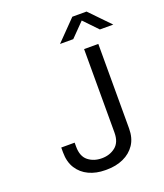

<svg xmlns="http://www.w3.org/2000/svg" viewBox="-160 -989 941 1104"><g transform="rotate(-20 310.5 -437.0)"><path d="M292 10Q237 10 193 -10.5Q149 -31 123.5 -71Q98 -111 98 -169V-199H180V-175Q180 -115 214 -88Q248 -61 297 -61Q346 -61 380.5 -88.5Q415 -116 415 -175V-686H502V-169Q502 -110 475.5 -70.5Q449 -31 403.5 -10.5Q358 10 302 10ZM295 -761 415 -884H502L621 -761H539L444 -860H473L376 -761Z"/></g></svg>

Font: Chivo Mono Medium Light
Style: Regular
Weight: 300
Monospace: yes
Version: Version 1.008